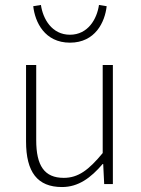

<svg xmlns="http://www.w3.org/2000/svg" viewBox="-20 -742 568 774"><path d="M230 12C296 12 346 -25 394 -81H396L400 0H435V-480H394V-125C337 -56 295 -25 237 -25C159 -25 126 -74 126 -177V-480H85V-172C85 -48 131 12 230 12ZM262 -570C364 -570 403 -653 410 -717L379 -722C371 -666 335 -602 262 -602C189 -602 153 -666 145 -722L114 -717C121 -653 160 -570 262 -570Z"/></svg>

Font: Source Sans Pro Light
Style: Regular
Weight: 300
Designer: Paul D. Hunt
Foundry: Adobe Systems Incorporated
Version: Version 3.006;hotconv 1.0.111;makeotfexe 2.5.65597